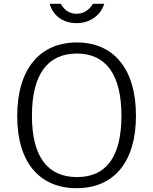

<svg xmlns="http://www.w3.org/2000/svg" viewBox="-20 -974 802 1004"><path d="M525 -954H466C452 -931 426 -902 380 -902C330 -902 309 -936 298 -954H240C253 -903 300 -853 380 -853C464 -853 512 -908 525 -954ZM381 10C574 10 691 -125 691 -369C691 -615 573 -752 382 -752C189 -752 70 -614 70 -367C70 -124 187 10 381 10ZM383 -48C230 -48 147 -153 147 -369C147 -586 230 -694 382 -694C532 -694 615 -587 615 -369C615 -152 534 -48 383 -48Z"/></svg>

Font: 18Franklin Light
Style: Regular
Weight: 300
Designer: Pablo Impallari, Rodrigo Fuenzalida (Modified by Dan O. Williams)
Version: Version 0.025;PS 000.025;hotconv 1.0.88;makeotf.lib2.5.64775